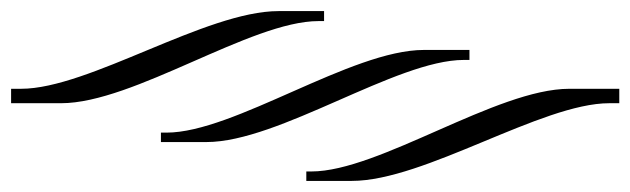

<svg xmlns="http://www.w3.org/2000/svg" viewBox="-29 -396 1136 346"><path d="M343 -140C474 -140 685 -288 807 -288H817V-306H735C604 -306 393 -157 271 -157H261V-140ZM1087 -210V-236H997C866 -236 654 -87 532 -87H523V-70H605C736 -70 947 -210 1069 -210ZM-9 -210H81C212 -210 423 -358 545 -358H555V-376H473C342 -376 131 -236 9 -236H-9Z"/></svg>

Font: FoglihtenDeH02
Style: Regular
Weight: 500
Designer: gluk (gluksza@wp.pl|www.glukfonts.pl)
Version: Version 0.68